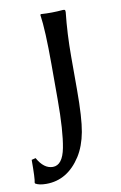

<svg xmlns="http://www.w3.org/2000/svg" viewBox="-118 -478 467 740"><g transform="rotate(-10 115.5 -108.5)"><path d="M182 -251V-120Q182 -11 172 43Q162 97 138 135Q86 216 3 216Q-26 216 -40 207L-41 204Q-37 189 -37 115L-21 111Q4 156 39 156Q77 156 89.5 91Q102 26 102 -96V-235Q102 -368 93 -429L95 -432Q138 -429 182 -433Q188 -433 189.5 -431.5Q191 -430 191 -423Q182 -339 182 -251Z"/></g></svg>

Font: Libertinus Sans
Style: Regular
Weight: 400
Designer: Philipp H. Poll
Foundry: Khaled Hosny
Version: Version 6.1